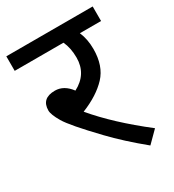

<svg xmlns="http://www.w3.org/2000/svg" viewBox="-157 -713 739 816"><g transform="rotate(-30 212.0 -305.0)"><path d="M39.6 -333Q39.6 -392.6 105.5 -392.6Q149.4 -392.6 181.6 -349.1Q255.9 -387.7 255.9 -468.3Q255.9 -515.6 239.3 -550.8H0V-622.1H423.8V-550.8H319.8Q336.4 -512.2 336.4 -464.4Q336.4 -381.3 291.7 -333.7Q247.1 -286.1 167 -253.9Q252 -152.3 394.5 -41.5L340.8 12.2Q252 -60.5 189.5 -126Q86.4 -233.4 63 -273.2Q39.6 -313 39.6 -333Z"/></g></svg>

Font: NotoSans
Style: Regular
Weight: 400
Designer: Monotype Design team
Foundry: Monotype Imaging Inc.
Version: Version 1.04